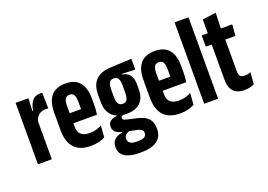

<svg xmlns="http://www.w3.org/2000/svg" viewBox="-116 -975 2050 1470"><g transform="rotate(-20 909.0 -240.0)"><path d="M152 -302 116.5 -397.5H145.5Q152.5 -447 175.8 -475.8Q199 -504.5 246 -504.5Q249 -504.5 251.5 -504.2Q254 -504 258 -503.5L261 -375Q257.5 -376 251.8 -376.2Q246 -376.5 239.5 -376.5Q206 -376.5 182.8 -357.8Q159.5 -339 152 -302ZM40 0V-500.5H144L138.5 -366.5L153 -356.5V0Z M471 7Q381.5 7 336.8 -41.5Q292 -90 292 -187.5V-327.5Q292 -417 330.5 -463.2Q369 -509.5 448.5 -509.5Q500 -509.5 533.8 -489Q567.5 -468.5 584 -428.8Q600.5 -389 600.5 -331.5V-287Q600.5 -265.5 599.2 -244.5Q598 -223.5 594.5 -202H494.5Q494.5 -247 494.5 -281Q494.5 -315 494.5 -342.5Q494.5 -368.5 490 -385.2Q485.5 -402 475.5 -410Q465.5 -418 448.5 -418Q423 -418 412.5 -399.8Q402 -381.5 402 -342.5V-251L402.5 -232.5V-175.5Q402.5 -153 408.2 -136.8Q414 -120.5 425.8 -110Q437.5 -99.5 454.8 -94.2Q472 -89 495 -89Q523 -89 548.2 -96Q573.5 -103 594.5 -114L587.5 -20Q566 -8 536 -0.5Q506 7 471 7ZM362.5 -202V-284H569.5V-202Z M811 -130.5Q739.5 -130.5 697 -169Q654.5 -207.5 654.5 -283V-342.5Q654.5 -389.5 670.2 -425.5Q686 -461.5 722 -482.8Q758 -504 818.5 -506.5L988.5 -514V-426.5L881 -430.5V-425.5Q909 -420.5 926.8 -406.8Q944.5 -393 953.2 -370.5Q962 -348 962 -316V-274.5Q962 -205.5 924 -168Q886 -130.5 811 -130.5ZM806 95.5H825.5Q848 95.5 862.2 90.8Q876.5 86 883.5 76.8Q890.5 67.5 890.5 54.5V53.5Q890.5 35.5 877.8 26.2Q865 17 840.5 12L769.5 -2H791.5Q775.5 2 764.2 8.8Q753 15.5 747 25.5Q741 35.5 741 49V49.5Q741 64 748.2 74.2Q755.5 84.5 769.8 90Q784 95.5 806 95.5ZM799.5 184.5Q750.5 184.5 715.2 173.2Q680 162 661.2 139.5Q642.5 117 642.5 82V80Q642.5 52 654 34Q665.5 16 685 5.8Q704.5 -4.5 729.5 -8V-12.5Q696.5 -19.5 678.8 -35.8Q661 -52 661 -79.5V-80.5Q661 -99.5 669.8 -112.2Q678.5 -125 695 -132.2Q711.5 -139.5 734 -141V-155.5L806.5 -132.5H793.5Q780 -132.5 772 -127.8Q764 -123 764 -114V-113.5Q764 -103 773 -97.8Q782 -92.5 800.5 -88.5L871.5 -72.5Q935 -58.5 962.5 -28.8Q990 1 990 55V59.5Q990 100 970 127.8Q950 155.5 912.2 170Q874.5 184.5 821.5 184.5ZM810 -212.5Q826.5 -212.5 836.5 -220.8Q846.5 -229 851 -245.2Q855.5 -261.5 855.5 -285V-348.5Q855.5 -371.5 851 -387.5Q846.5 -403.5 836.5 -411.8Q826.5 -420 810.5 -420H809.5Q793 -420 782.5 -412Q772 -404 767.2 -388Q762.5 -372 762.5 -348V-285Q762.5 -261.5 767.2 -245.2Q772 -229 782.5 -220.8Q793 -212.5 810 -212.5Z M1198.5 7Q1109 7 1064.2 -41.5Q1019.5 -90 1019.5 -187.5V-327.5Q1019.5 -417 1058 -463.2Q1096.5 -509.5 1176 -509.5Q1227.5 -509.5 1261.2 -489Q1295 -468.5 1311.5 -428.8Q1328 -389 1328 -331.5V-287Q1328 -265.5 1326.8 -244.5Q1325.5 -223.5 1322 -202H1222Q1222 -247 1222 -281Q1222 -315 1222 -342.5Q1222 -368.5 1217.5 -385.2Q1213 -402 1203 -410Q1193 -418 1176 -418Q1150.5 -418 1140 -399.8Q1129.5 -381.5 1129.5 -342.5V-251L1130 -232.5V-175.5Q1130 -153 1135.8 -136.8Q1141.5 -120.5 1153.2 -110Q1165 -99.5 1182.2 -94.2Q1199.5 -89 1222.5 -89Q1250.5 -89 1275.8 -96Q1301 -103 1322 -114L1315 -20Q1293.5 -8 1263.5 -0.5Q1233.5 7 1198.5 7ZM1090 -202V-284H1297V-202Z M1394.5 0V-663.5H1508V0Z M1722.5 7Q1681.5 7 1655.2 -7.2Q1629 -21.5 1616.2 -50Q1603.5 -78.5 1603.5 -120V-481.5H1714.5V-146.5Q1714.5 -119 1725.8 -107.5Q1737 -96 1762.5 -96Q1776 -96 1787.8 -99Q1799.5 -102 1810 -106.5L1802.5 -10.5Q1788 -2.5 1767.8 2.2Q1747.5 7 1722.5 7ZM1555.5 -406.5V-498H1804L1797 -406.5ZM1605 -489.5V-610L1715.5 -625L1711.5 -489.5Z"/></g></svg>

Font: Anek Tamil Condensed SemiBold
Style: Regular
Weight: 600
Width: 3
Designer: Aadarsh Rajan (Tamil), Yesha Goshar (Latin)
Foundry: Ek Type
Version: Version 1.003